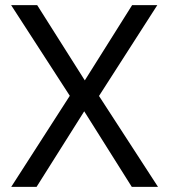

<svg xmlns="http://www.w3.org/2000/svg" viewBox="-20 -727 658 747"><path d="M302.7 -402.7 494 -707H592L359 -344ZM315.7 -306.7 122.3 0H23.7L259.7 -367ZM253.7 -351 23.3 -707H124.7L310.3 -413.7L363 -357L594.7 0H492.7L300.3 -305.7Z"/></svg>

Font: Asta Sans Light
Style: Regular
Weight: 300
Designer: 42dot
Version: Version 1.000